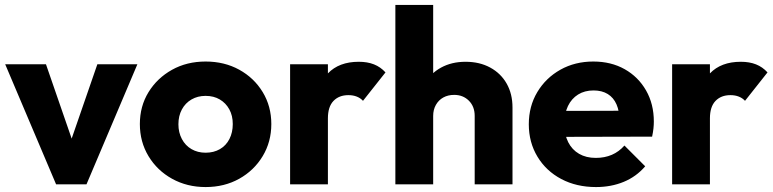

<svg xmlns="http://www.w3.org/2000/svg" viewBox="-20 -746 3130 777"><path d="M207 0 1 -486H166L306 -81H234L374 -486H536L330 0Z M812 11Q737 11 676.5 -22.5Q616 -56 581 -114Q546 -172 546 -244Q546 -316 581 -373Q616 -430 676 -463.5Q736 -497 812 -497Q888 -497 948 -464Q1008 -431 1043 -373.5Q1078 -316 1078 -244Q1078 -172 1043 -114Q1008 -56 948 -22.5Q888 11 812 11ZM812 -128Q845 -128 870 -142.5Q895 -157 908.5 -183.5Q922 -210 922 -244Q922 -278 908 -303.5Q894 -329 869.5 -343.5Q845 -358 812 -358Q780 -358 755 -343.5Q730 -329 716 -303Q702 -277 702 -243Q702 -210 716 -183.5Q730 -157 755 -142.5Q780 -128 812 -128Z M1154 0V-486H1307V0ZM1307 -267 1243 -317Q1262 -402 1307 -449Q1352 -496 1432 -496Q1467 -496 1493.5 -485.5Q1520 -475 1540 -453L1449 -338Q1439 -349 1424 -355Q1409 -361 1390 -361Q1352 -361 1329.5 -337.5Q1307 -314 1307 -267Z M1901 0V-277Q1901 -315 1877.5 -338.5Q1854 -362 1818 -362Q1793 -362 1774 -351.5Q1755 -341 1744 -321.5Q1733 -302 1733 -277L1674 -306Q1674 -363 1698 -406Q1722 -449 1765 -472.5Q1808 -496 1864 -496Q1921 -496 1964 -472.5Q2007 -449 2030.5 -407.5Q2054 -366 2054 -311V0ZM1580 0V-726H1733V0Z M2392 11Q2313 11 2251.5 -21.5Q2190 -54 2155 -112Q2120 -170 2120 -243Q2120 -316 2154.5 -373.5Q2189 -431 2248 -464Q2307 -497 2381 -497Q2453 -497 2508 -466Q2563 -435 2594.5 -380Q2626 -325 2626 -254Q2626 -241 2624.5 -226.5Q2623 -212 2619 -193L2200 -192V-297L2554 -298L2488 -254Q2487 -296 2475 -323.5Q2463 -351 2439.5 -365.5Q2416 -380 2382 -380Q2346 -380 2319.5 -363.5Q2293 -347 2278.5 -317Q2264 -287 2264 -244Q2264 -201 2279.5 -170.5Q2295 -140 2323.5 -123.5Q2352 -107 2391 -107Q2427 -107 2456 -119.5Q2485 -132 2507 -157L2591 -73Q2555 -31 2504 -10Q2453 11 2392 11Z M2700 0V-486H2853V0ZM2853 -267 2789 -317Q2808 -402 2853 -449Q2898 -496 2978 -496Q3013 -496 3039.5 -485.5Q3066 -475 3086 -453L2995 -338Q2985 -349 2970 -355Q2955 -361 2936 -361Q2898 -361 2875.5 -337.5Q2853 -314 2853 -267Z"/></svg>

Font: Outfit Thin
Style: Bold
Weight: 700
Version: Version 1.100;gftools[0.9.27]